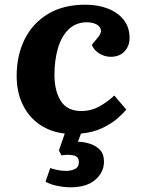

<svg xmlns="http://www.w3.org/2000/svg" viewBox="-20 -557 615 818"><path d="M279 241Q253 241 222.5 234.5Q192 228 174 217L194 159Q208 164 226 167.5Q244 171 261 171Q283 171 299.5 163Q316 155 316 133Q316 110 292.5 105Q269 100 242 105L231 84L256 12Q194 5 148 -27Q102 -59 76.5 -112Q51 -165 51 -234Q51 -320 84.5 -388.5Q118 -457 183.5 -497Q249 -537 344 -537Q397 -537 439.5 -520.5Q482 -504 507 -472.5Q532 -441 532 -395Q532 -361 510.5 -338Q489 -315 452 -315Q427 -315 404 -328.5Q381 -342 371 -366L395 -395Q413 -415 409.5 -430.5Q406 -446 389.5 -454Q373 -462 350 -462Q304 -462 273 -432.5Q242 -403 227 -352Q212 -301 212 -238Q212 -170 239 -127Q266 -84 327 -84Q367 -84 400.5 -102Q434 -120 467 -150L518 -90Q506 -75 481 -53Q456 -31 417 -12Q378 7 325 12L312 47Q334 47 360 54.5Q386 62 404.5 80Q423 98 423 132Q423 176 386.5 208.5Q350 241 279 241Z"/></svg>

Font: Literata 7pt
Style: Bold Italic
Weight: 700
Italic angle: -2°
Designer: Latin by Veronika Burian and Jose Scaglione. Greek by Irene Vlachou. Cyrillic by Vera Evstafieva
Foundry: TypeTogether
Version: Version 3.002